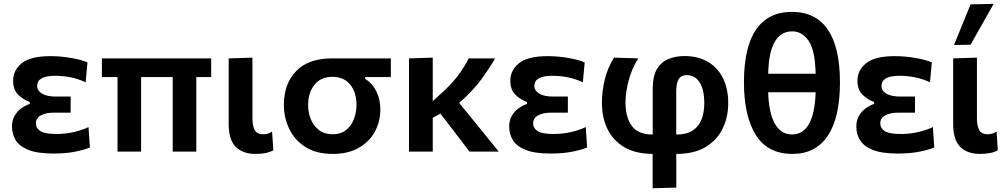

<svg xmlns="http://www.w3.org/2000/svg" viewBox="-20 -810 5368 1026"><path d="M265.5 10.5Q179.5 10.5 131.2 -9.2Q83 -29 63.5 -61.5Q44 -94 44 -133Q44 -168.5 59.2 -193.2Q74.5 -218 96.5 -233Q118.5 -248 139 -254.5V-265Q106.5 -276 78.2 -303Q50 -330 50 -378.5Q50 -434.5 96.5 -472.2Q143 -510 249 -510Q304.5 -510 360.5 -500.2Q416.5 -490.5 447.5 -476.5L437.5 -370.5Q393.5 -390.5 352.8 -397.8Q312 -405 276 -405Q225.5 -405 202 -391.2Q178.5 -377.5 178.5 -350.5Q178.5 -325.5 204.5 -309.8Q230.5 -294 278.5 -294H357.5V-208H268Q225 -208 198.5 -193.5Q172 -179 172 -151Q172 -125 195.8 -109.5Q219.5 -94 282 -94Q332.5 -94 378.5 -105.2Q424.5 -116.5 453 -131L460.5 -22Q434.5 -10.5 384 0Q333.5 10.5 265.5 10.5Z M608 0V-398H524.5V-498H1108.5V-398H1029V0H903V-398H734V0Z M1345.5 12.5Q1277.5 12.5 1239.8 -25.2Q1202 -63 1202 -147.5V-498L1329 -502V-178Q1329 -137.5 1341.2 -115Q1353.5 -92.5 1386.5 -92.5Q1398.5 -92.5 1409.8 -95.5Q1421 -98.5 1434 -107L1440.5 -7Q1407 12.5 1345.5 12.5Z M1758 12.5Q1670.5 12.5 1612.5 -24.2Q1554.5 -61 1525.8 -120.8Q1497 -180.5 1497 -250Q1497 -362 1562.5 -430Q1628 -498 1755 -498H2068.5V-398H1931.5V-388.5Q1971.5 -363 1992 -320.2Q2012.5 -277.5 2012.5 -227Q2012.5 -159.5 1982.5 -105.2Q1952.5 -51 1895.8 -19.2Q1839 12.5 1758 12.5ZM1757.5 -92.5Q1800.5 -92.5 1828.8 -114.8Q1857 -137 1871 -173Q1885 -209 1885 -249.5Q1885 -317.5 1851 -358.5Q1817 -399.5 1757 -399.5Q1693.5 -399.5 1660 -356.5Q1626.5 -313.5 1626.5 -248.5Q1626.5 -208 1641 -172.5Q1655.5 -137 1684.8 -114.8Q1714 -92.5 1757.5 -92.5Z M2165.5 0V-498L2292.5 -502V-269.5L2333.5 -307Q2387 -353.5 2424.8 -403Q2462.5 -452.5 2484.5 -498H2626Q2597.5 -448.5 2553 -387Q2508.5 -325.5 2433.5 -260L2505.5 -172Q2537.5 -132.5 2573.8 -88Q2610 -43.5 2645 0H2488.5Q2465 -31.5 2442.2 -61Q2419.5 -90.5 2396 -121.5L2333.5 -203L2292.5 -180.5V0Z M2922.5 10.5Q2836.5 10.5 2788.2 -9.2Q2740 -29 2720.5 -61.5Q2701 -94 2701 -133Q2701 -168.5 2716.2 -193.2Q2731.5 -218 2753.5 -233Q2775.5 -248 2796 -254.5V-265Q2763.5 -276 2735.2 -303Q2707 -330 2707 -378.5Q2707 -434.5 2753.5 -472.2Q2800 -510 2906 -510Q2961.5 -510 3017.5 -500.2Q3073.5 -490.5 3104.5 -476.5L3094.5 -370.5Q3050.5 -390.5 3009.8 -397.8Q2969 -405 2933 -405Q2882.5 -405 2859 -391.2Q2835.5 -377.5 2835.5 -350.5Q2835.5 -325.5 2861.5 -309.8Q2887.5 -294 2935.5 -294H3014.5V-208H2925Q2882 -208 2855.5 -193.5Q2829 -179 2829 -151Q2829 -125 2852.8 -109.5Q2876.5 -94 2939 -94Q2989.5 -94 3035.5 -105.2Q3081.5 -116.5 3110 -131L3117.5 -22Q3091.5 -10.5 3041 0Q2990.5 10.5 2922.5 10.5Z M3467.5 196V12.5Q3377 12 3316.8 -23.2Q3256.5 -58.5 3226.5 -120Q3196.5 -181.5 3196.5 -261.5Q3196.5 -321.5 3211.8 -385Q3227 -448.5 3261.5 -502L3391 -498Q3357.5 -447 3340 -382Q3322.5 -317 3322.5 -262.5Q3322.5 -183.5 3356.2 -137.2Q3390 -91 3468 -91V-335.5Q3468 -404.5 3491.5 -442.5Q3515 -480.5 3553.8 -495.5Q3592.5 -510.5 3637.5 -510.5Q3711.5 -510.5 3763.8 -479.2Q3816 -448 3843.8 -391.5Q3871.5 -335 3871.5 -259Q3871.5 -185.5 3842 -123.8Q3812.5 -62 3751.2 -24.8Q3690 12.5 3594 12.5V192.5ZM3593.5 -317.5V-91Q3649 -91 3681.8 -112.8Q3714.5 -134.5 3729 -172.2Q3743.5 -210 3743.5 -258Q3743.5 -330 3719 -369.2Q3694.5 -408.5 3649.5 -408.5Q3620 -408.5 3606.8 -387.2Q3593.5 -366 3593.5 -317.5Z M4214.5 12.5Q4082 12.5 4018.8 -89Q3955.5 -190.5 3955.5 -370Q3955.5 -559 4020.8 -652.8Q4086 -746.5 4211.5 -746.5Q4339.5 -746.5 4404 -651.2Q4468.5 -556 4468.5 -370Q4468.5 -181.5 4403.5 -84.5Q4338.5 12.5 4214.5 12.5ZM4213 -642.5Q4153 -642.5 4120.2 -586.8Q4087.5 -531 4085 -416H4338.5Q4336 -540 4301.5 -591.2Q4267 -642.5 4213 -642.5ZM4212.5 -91.5Q4272 -91.5 4303.8 -149.2Q4335.5 -207 4338.5 -317H4085Q4088 -207.5 4120.5 -149.5Q4153 -91.5 4212.5 -91.5Z M4777.5 10.5Q4691.5 10.5 4643.2 -9.2Q4595 -29 4575.5 -61.5Q4556 -94 4556 -133Q4556 -168.5 4571.2 -193.2Q4586.5 -218 4608.5 -233Q4630.5 -248 4651 -254.5V-265Q4618.5 -276 4590.2 -303Q4562 -330 4562 -378.5Q4562 -434.5 4608.5 -472.2Q4655 -510 4761 -510Q4816.5 -510 4872.5 -500.2Q4928.5 -490.5 4959.5 -476.5L4949.5 -370.5Q4905.5 -390.5 4864.8 -397.8Q4824 -405 4788 -405Q4737.5 -405 4714 -391.2Q4690.5 -377.5 4690.5 -350.5Q4690.5 -325.5 4716.5 -309.8Q4742.5 -294 4790.5 -294H4869.5V-208H4780Q4737 -208 4710.5 -193.5Q4684 -179 4684 -151Q4684 -125 4707.8 -109.5Q4731.5 -94 4794 -94Q4844.5 -94 4890.5 -105.2Q4936.5 -116.5 4965 -131L4972.5 -22Q4946.5 -10.5 4896 0Q4845.5 10.5 4777.5 10.5Z M5217 12.5Q5149 12.5 5111.2 -25.2Q5073.5 -63 5073.5 -147.5V-498L5200.5 -502V-178Q5200.5 -137.5 5212.8 -115Q5225 -92.5 5258 -92.5Q5270 -92.5 5281.2 -95.5Q5292.5 -98.5 5305.5 -107L5312 -7Q5278.5 12.5 5217 12.5ZM5078 -569.5Q5100 -624 5122.2 -678.2Q5144.5 -732.5 5166.5 -786.5L5290 -789.5Q5258 -733.5 5227.5 -679Q5197 -624.5 5166.5 -571Z"/></svg>

Font: Commissioner SemiBold
Style: Regular
Weight: 600
Designer: Kostas Bartsokas
Foundry: Kostas Bartsokas
Version: Version 1.000; ttfautohint (v1.8.3)